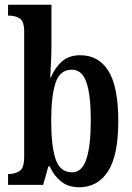

<svg xmlns="http://www.w3.org/2000/svg" viewBox="-20 -780 558 810"><path d="M314 10Q268 10 237.5 -14.5Q207 -39 190 -78H184L162 0H14V-46H19Q43 -46 62.5 -58.5Q82 -71 82 -118V-646Q82 -690 63.5 -702Q45 -714 19 -714H14V-760H197V-581Q197 -554 195 -515.5Q193 -477 192 -454H195Q212 -495 241.5 -521Q271 -547 319 -547Q396 -547 437.5 -480.5Q479 -414 479 -269Q479 -124 435.5 -57Q392 10 314 10ZM284 -53Q326 -53 344.5 -109Q363 -165 363 -271Q363 -380 344.5 -433Q326 -486 283 -486Q233 -486 214.5 -431Q196 -376 196 -270Q196 -165 214.5 -109Q233 -53 284 -53Z"/></svg>

Font: Noto Serif Devanagari ExtraCondensed SemiBold
Style: Regular
Weight: 600
Width: 2
Designer: Universal Thirst, Indian Type Foundry and the Monotype Design Team
Foundry: Monotype Imaging Inc.
Version: Version 2.004; ttfautohint (v1.8.4.7-5d5b)